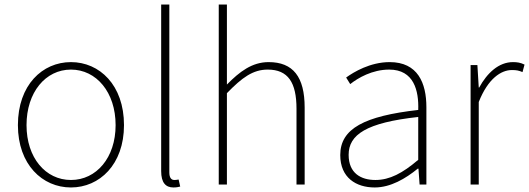

<svg xmlns="http://www.w3.org/2000/svg" viewBox="-20 -814 2334 847"><path d="M293 13C419 13 527 -88 527 -262C527 -439 419 -540 293 -540C167 -540 59 -439 59 -262C59 -88 167 13 293 13ZM293 -20C181 -20 97 -118 97 -262C97 -407 181 -507 293 -507C405 -507 490 -407 490 -262C490 -118 405 -20 293 -20Z M745 13C760 13 766 11 775 9L768 -22C757 -20 753 -20 749 -20C735 -20 727 -31 727 -53V-794H691V-59C691 -8 711 13 745 13Z M945 0H981V-403C1048 -472 1096 -507 1161 -507C1251 -507 1288 -450 1288 -334V0H1324V-339C1324 -475 1273 -540 1165 -540C1092 -540 1037 -498 981 -441V-794H945Z M1633 13C1703 13 1769 -26 1823 -70H1826L1831 0H1861V-341C1861 -448 1823 -540 1699 -540C1613 -540 1540 -496 1507 -472L1525 -443C1559 -470 1622 -507 1697 -507C1806 -507 1828 -414 1825 -329C1588 -302 1481 -247 1481 -130C1481 -30 1551 13 1633 13ZM1636 -20C1572 -20 1518 -50 1518 -131C1518 -220 1596 -273 1825 -298V-109C1756 -50 1699 -20 1636 -20Z M2056 0H2092V-364C2133 -468 2191 -505 2238 -505C2259 -505 2268 -503 2285 -496L2294 -529C2276 -538 2261 -540 2243 -540C2180 -540 2129 -492 2094 -428H2092L2086 -527H2056Z"/></svg>

Font: Genne Gothic ExtraLight
Style: Regular
Weight: 250
Designer: Ryoko NISHIZUKA (kana & ideographs); Paul D. Hunt (Latin, Greek & Cyrillic); Wenlong ZHANG (bopomofo); Sandoll Communica
Foundry: Adobe Systems Incorporated
Version: Version 1.004;PS 1.004;hotconv 16.6.51;makeotf.lib2.5.65220